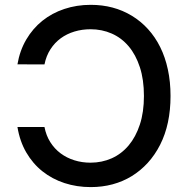

<svg xmlns="http://www.w3.org/2000/svg" viewBox="-20 -757 775 787"><path d="M51.5 -236.5H162.3Q169 -201.3 186.3 -174.2Q203.5 -147 228.5 -128.4Q253.6 -109.7 284.8 -100Q316.1 -90.2 350.9 -90.2Q397.7 -90.2 437.9 -108.1Q478 -126.1 507.3 -160.9Q536.6 -195.7 553.3 -246.6Q570 -297.6 570 -363.6Q570 -430.4 553.3 -481.5Q536.6 -532.7 507.3 -567.3Q478 -601.9 437.9 -619.5Q397.7 -637.1 351.2 -637.1Q316.4 -637.1 285.2 -627.7Q253.9 -618.3 229 -600.1Q204.2 -582 186.8 -555Q169.4 -528.1 162.3 -492.9L51.5 -493.3Q61.1 -549.7 87.7 -595Q114.3 -640.3 153.8 -671.9Q193.2 -703.5 243.8 -720.3Q294.4 -737.2 351.9 -737.2Q446.4 -737.2 520.2 -692.5Q557.2 -670.1 586.6 -637.8Q616.1 -605.5 636.7 -563.9Q657.3 -522.4 668.1 -472.1Q679 -421.9 679 -363.6Q679 -247.5 636.4 -163.7Q615.1 -121.8 585.6 -89.5Q556.1 -57.2 519.9 -35Q483.7 -12.8 441.2 -1.4Q398.8 9.9 351.9 9.9Q294.7 9.9 244.3 -6.6Q193.9 -23.1 154.1 -54.7Q114.3 -86.3 87.7 -132.1Q61.1 -177.9 51.5 -236.5Z"/></svg>

Font: Inter P Medium
Style: Regular
Weight: 500
Designer: Rasmus Andersson
Foundry: rsms
Version: Version 3.018;git-588b23468